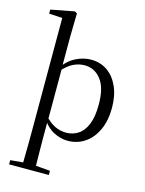

<svg xmlns="http://www.w3.org/2000/svg" viewBox="-152 -893 934 1241"><g transform="rotate(15 315.5 -272.5)"><path d="M119 260Q120 226 120.5 185.5Q121 145 121.5 103.5Q122 62 122 27V-743L33 -748V-775L190 -805L206 -796L203 -641V-438L204 -427V-83L203 -73V27Q203 62 203.5 103.5Q204 145 204.5 185.5Q205 226 206 260ZM360 15Q313 15 265.5 -9.5Q218 -34 178 -96H174L188 -109Q225 -68 261 -50.5Q297 -33 337 -33Q381 -33 417 -56Q453 -79 474 -130Q495 -181 495 -263Q495 -375 452 -430Q409 -485 342 -485Q304 -485 266.5 -467Q229 -449 185 -398L172 -413H175Q216 -477 268.5 -504Q321 -531 373 -531Q435 -531 482 -498.5Q529 -466 556 -406Q583 -346 583 -264Q583 -179 554 -116Q525 -53 474.5 -19Q424 15 360 15ZM35 260V232L145 222H184L301 232V260Z"/></g></svg>

Font: Noto Serif SC
Style: Regular
Weight: 400
Designer: Ryoko NISHIZUKA 西塚涼子 (kana & ideographs); Frank Grießhammer (Latin, Greek & Cyrillic); Wenlong ZHANG 张文龙 (bopomofo); San
Foundry: Adobe
Version: Version 2.002-H1;hotconv 1.1.0;makeotfexe 2.6.0